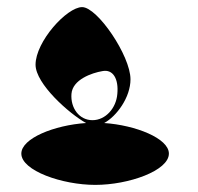

<svg xmlns="http://www.w3.org/2000/svg" viewBox="-20 -714 557 540"><path d="M40 -282C40 -234 155 -194 248 -194C342 -194 455 -234 455 -282C455 -325 361 -362 273 -368C308 -387 347 -440 347 -491C347 -557 254 -694 211 -694C168 -694 80 -597 80 -532C80 -478 175 -394 222 -368C133 -362 40 -325 40 -282ZM181 -450C184 -490 238 -509 268 -514C298 -520 314 -492 310 -450C307 -410 277 -376 240 -376C203 -376 178 -410 181 -450Z"/></svg>

Font: Ampere
Style: SCSuCnd
Weight: 400
Version: Version 1